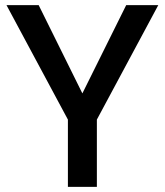

<svg xmlns="http://www.w3.org/2000/svg" viewBox="-20 -731 645 751"><path d="M131.3 -710.9H5.4L245.6 -263.2V0H358.9V-263.2L599.1 -710.9H473.6L302.2 -365.7Z"/></svg>

Font: Bert Sans Medium
Style: Regular
Weight: 500
Designer: Christian Robertson (Google), Cristiano Sobral
Foundry: Google, Cristiano Sobral
Version: Version 3.101